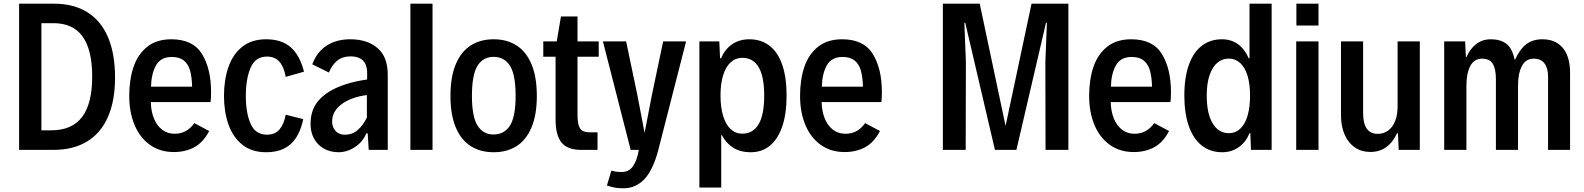

<svg xmlns="http://www.w3.org/2000/svg" viewBox="-20 -804 8500 1030"><path d="M82.5 -784.2H269Q376 -784.2 449.2 -738Q522.5 -691.9 559.8 -603.5Q597.2 -515.1 597.2 -388.2Q597.2 -264.2 559.3 -177.2Q521.5 -90.3 447.5 -45.2Q373.5 0 267.6 0H82.5ZM256.3 -105Q366.2 -105 420.4 -176.5Q474.6 -248 474.6 -393.1Q474.6 -536.6 423.1 -608.2Q371.6 -679.7 266.6 -679.7H202.1V-105Z M1109.4 -256.3H789.1Q790 -208.5 805.2 -169.9Q820.3 -131.3 848.9 -108.9Q877.4 -86.4 917 -86.4Q982.4 -86.4 1022.5 -143.6L1102.1 -101.1Q1069.8 -39.6 1022 -13.9Q974.1 11.7 912.6 11.7Q838.4 11.7 784.2 -27.1Q730 -65.9 701.7 -134Q673.3 -202.1 673.3 -289.6Q673.3 -376.5 696.3 -444.6Q719.2 -512.7 769.8 -553Q820.3 -593.3 898.9 -593.3Q1015.1 -593.3 1063.7 -514.2Q1112.3 -435.1 1112.3 -310.1Q1112.3 -272.5 1109.4 -256.3ZM790 -338.9H1010.7Q1009.3 -390.6 999.8 -425Q990.2 -459.5 966.6 -479Q942.9 -498.5 901.4 -498.5Q842.8 -498.5 817.4 -454.1Q792 -409.7 790 -338.9Z M1181.6 -289.6Q1181.6 -375.5 1205.3 -444.1Q1229 -512.7 1279.5 -553Q1330.1 -593.3 1407.2 -593.3Q1491.7 -593.3 1540.3 -549.8Q1588.9 -506.3 1610.8 -419.4L1512.7 -391.6Q1503.4 -445.3 1479 -472.9Q1454.6 -500.5 1412.1 -500.5Q1350.1 -500.5 1324.5 -440.9Q1298.8 -381.3 1298.8 -289.1Q1298.8 -198.2 1324.5 -139.9Q1350.1 -81.5 1412.1 -81.5Q1455.1 -81.5 1479 -109.1Q1502.9 -136.7 1512.7 -188.5L1606.9 -165Q1587.9 -74.7 1539.3 -31Q1490.7 12.7 1407.2 12.7Q1330.1 12.7 1279.5 -28.1Q1229 -68.8 1205.3 -137Q1181.6 -205.1 1181.6 -289.6Z M2060.1 -404.3V0H1958L1952.6 -88.4H1945.3Q1931.2 -55.2 1906.5 -32.5Q1881.8 -9.8 1853 1.5Q1824.2 12.7 1796.9 12.7Q1752.4 12.7 1718 -6.6Q1683.6 -25.9 1664.8 -60.3Q1646 -94.7 1646 -137.7Q1646 -197.8 1670.7 -239.3Q1695.3 -280.8 1744.6 -311.5Q1783.2 -335.4 1835.7 -352.3Q1888.2 -369.1 1949.2 -377.4L1949.7 -397Q1952.1 -451.2 1929.9 -476.3Q1907.7 -501.5 1859.9 -501.5Q1817.4 -501.5 1789.6 -479Q1761.7 -456.5 1744.1 -415L1655.3 -459Q1680.7 -526.4 1733.2 -559.8Q1785.6 -593.3 1858.4 -593.3Q1951.2 -593.3 2005.6 -545.9Q2060.1 -498.5 2060.1 -404.3ZM1948.2 -173.3V-293.9Q1910.2 -289.6 1875.7 -277.6Q1841.3 -265.6 1815.9 -247.6Q1761.7 -208.5 1761.7 -152.8Q1761.7 -130.4 1771.5 -113.5Q1781.2 -96.7 1797.9 -88.4Q1814.5 -80.1 1834 -81.5Q1872.6 -82.5 1900.6 -107.9Q1928.7 -133.3 1948.2 -173.3Z M2181.6 -784.2H2300.3V0H2181.6Z M2396.5 -289.1Q2396.5 -391.6 2425 -459.5Q2453.6 -527.3 2505.4 -560.3Q2557.1 -593.3 2628.4 -593.3Q2699.2 -593.3 2751 -560.3Q2802.7 -527.3 2831.3 -459.5Q2859.9 -391.6 2859.9 -289.1Q2859.9 -188 2831.3 -120.4Q2802.7 -52.7 2751 -20Q2699.2 12.7 2628.4 12.7Q2557.6 12.7 2505.6 -20Q2453.6 -52.7 2425 -120.4Q2396.5 -188 2396.5 -289.1ZM2746.1 -289.6Q2746.1 -403.3 2715.8 -451.2Q2685.5 -499 2627.4 -499Q2571.8 -499 2541.7 -451.2Q2511.7 -403.3 2511.7 -289.6Q2511.7 -178.2 2541.7 -130.4Q2571.8 -82.5 2627.4 -82.5Q2685.1 -82.5 2715.6 -130.1Q2746.1 -177.7 2746.1 -289.6Z M2960.4 -163.6V-499.5H2894.5V-582H2966.8L2989.3 -715.8H3078.1V-582H3191.9V-499.5H3078.1V-190.9Q3078.1 -152.8 3084.2 -132.1Q3090.3 -111.3 3104.7 -102.8Q3119.1 -94.2 3146.5 -94.2H3185.5V0H3097.2Q3024.4 0 2992.4 -39.3Q2960.4 -78.6 2960.4 -163.6Z M3660.6 -582 3511.7 0Q3483.4 107.9 3437 157Q3390.6 206.1 3324.7 206.1Q3298.8 206.1 3277.8 202.4Q3256.8 198.7 3235.8 190.9L3259.8 111.3Q3272.5 115.2 3284.7 116.9Q3296.9 118.7 3314.5 118.7Q3354 118.7 3375.5 88.1Q3397 57.6 3407.2 0H3363.3L3214.4 -582H3338.9L3398.9 -295.4L3438 -91.3L3477.5 -295.9L3537.6 -582Z M3731.9 -582H3838.9L3842.8 -491.7H3848.6Q3868.7 -540 3907.7 -566.7Q3946.8 -593.3 4000 -593.3Q4063 -593.3 4107.9 -558.8Q4152.8 -524.4 4176.3 -456.8Q4199.7 -389.2 4199.7 -291Q4199.7 -193.4 4176.3 -125.2Q4152.8 -57.1 4109.9 -22.2Q4066.9 12.7 4007.8 12.7Q3952.1 12.7 3913.6 -11.5Q3875 -35.6 3852.5 -79.1H3849.1V202.1H3731.9ZM4079.6 -292Q4079.6 -493.7 3961.9 -493.7Q3925.8 -493.7 3899.7 -469.7Q3873.5 -445.8 3859.4 -400.4Q3845.2 -355 3845.2 -292Q3845.2 -228 3859.4 -181.9Q3873.5 -135.7 3899.7 -111.3Q3925.8 -86.9 3961.9 -86.9Q4019 -86.9 4049.3 -137Q4079.6 -187 4079.6 -292Z M4708 -256.3H4387.7Q4388.7 -208.5 4403.8 -169.9Q4418.9 -131.3 4447.5 -108.9Q4476.1 -86.4 4515.6 -86.4Q4581.1 -86.4 4621.1 -143.6L4700.7 -101.1Q4668.5 -39.6 4620.6 -13.9Q4572.8 11.7 4511.2 11.7Q4437 11.7 4382.8 -27.1Q4328.6 -65.9 4300.3 -134Q4272 -202.1 4272 -289.6Q4272 -376.5 4294.9 -444.6Q4317.9 -512.7 4368.4 -553Q4418.9 -593.3 4497.6 -593.3Q4613.8 -593.3 4662.4 -514.2Q4710.9 -435.1 4710.9 -310.1Q4710.9 -272.5 4708 -256.3ZM4388.7 -338.9H4609.4Q4607.9 -390.6 4598.4 -425Q4588.9 -459.5 4565.2 -479Q4541.5 -498.5 4500 -498.5Q4441.4 -498.5 4416 -454.1Q4390.6 -409.7 4388.7 -338.9Z M5038.1 -784.2H5235.8L5374.5 -128.4L5513.7 -784.2H5711.4V0H5588.9L5587.9 -470.2L5596.2 -681.6H5591.3L5432.6 0H5317.4L5158.2 -681.6H5153.3L5161.6 -471.7L5160.6 0H5038.1Z M6258.8 -256.3H5938.5Q5939.5 -208.5 5954.6 -169.9Q5969.7 -131.3 5998.3 -108.9Q6026.9 -86.4 6066.4 -86.4Q6131.8 -86.4 6171.9 -143.6L6251.5 -101.1Q6219.2 -39.6 6171.4 -13.9Q6123.5 11.7 6062 11.7Q5987.8 11.7 5933.6 -27.1Q5879.4 -65.9 5851.1 -134Q5822.8 -202.1 5822.8 -289.6Q5822.8 -376.5 5845.7 -444.6Q5868.7 -512.7 5919.2 -553Q5969.7 -593.3 6048.3 -593.3Q6164.6 -593.3 6213.1 -514.2Q6261.7 -435.1 6261.7 -310.1Q6261.7 -272.5 6258.8 -256.3ZM5939.5 -338.9H6160.2Q6158.7 -390.6 6149.2 -425Q6139.6 -459.5 6116 -479Q6092.3 -498.5 6050.8 -498.5Q5992.2 -498.5 5966.8 -454.1Q5941.4 -409.7 5939.5 -338.9Z M6801.8 -784.2V0H6690.9L6687.5 -89.4H6683.1Q6663.1 -41 6625 -14.2Q6586.9 12.7 6536.6 12.7Q6473.1 12.7 6427.5 -22.9Q6381.8 -58.6 6357.7 -127Q6333.5 -195.3 6333.5 -291Q6333.5 -389.6 6358.2 -457.3Q6382.8 -524.9 6428 -559.1Q6473.1 -593.3 6534.7 -593.3Q6585 -593.3 6621.3 -566.9Q6657.7 -540.5 6679.2 -490.7H6683.1V-784.2ZM6686 -291.5Q6686 -353 6672.6 -397.5Q6659.2 -441.9 6633.3 -465.8Q6607.4 -489.7 6571.8 -489.7Q6538.6 -489.7 6512 -468.5Q6485.4 -447.3 6469.5 -402.6Q6453.6 -357.9 6453.6 -291.5Q6453.6 -223.1 6469.2 -177.7Q6484.9 -132.3 6511.5 -110.8Q6538.1 -89.4 6571.8 -89.4Q6607.4 -89.4 6633.3 -113.5Q6659.2 -137.7 6672.6 -183.1Q6686 -228.5 6686 -291.5Z M6934.6 -784.2H7053.2V-667H6934.6ZM6933.6 -582H7053.2V0H6933.6Z M7173.8 -186V-582H7292.5V-198.2Q7292.5 -85.9 7371.1 -85.9Q7403.3 -85.9 7427.5 -104Q7451.7 -122.1 7464.6 -155.3Q7477.5 -188.5 7477.5 -232.4V-582H7596.7V0H7483.4L7479.5 -89.4H7474.6Q7428.2 11.2 7331.1 11.2Q7284.7 11.2 7249 -12.7Q7213.4 -36.6 7193.6 -81.3Q7173.8 -126 7173.8 -186Z M7727.5 -582H7839.8L7843.8 -498H7847.2Q7866.2 -542.5 7899.4 -567.9Q7932.6 -593.3 7978 -593.3Q8028.3 -593.3 8060.3 -569.8Q8092.3 -546.4 8105 -484.9H8107.9Q8133.8 -541 8168.2 -567.1Q8202.6 -593.3 8254.4 -593.3Q8325.2 -593.3 8364 -546.6Q8402.8 -500 8402.8 -413.1V0H8284.7V-393.6Q8284.7 -438 8265.6 -463.6Q8246.6 -489.3 8207.5 -489.3Q8165 -489.3 8144.3 -449.7Q8123.5 -410.2 8123.5 -343.8V0H8004.9V-379.9Q8004.9 -435.5 7987.5 -462.4Q7970.2 -489.3 7930.7 -489.3Q7888.2 -489.3 7867.4 -449.7Q7846.7 -410.2 7846.7 -343.8V0H7727.5Z"/></svg>

Font: Decalotype Medium
Style: Regular
Weight: 500
Designer: Alfredo Marco Pradil
Foundry: Alfredo Marco Pradil
Version: Version 1.0